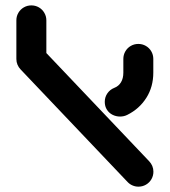

<svg xmlns="http://www.w3.org/2000/svg" viewBox="-20 -687 630 712"><path d="M453.3 -11.9 56.3 -429.6Q48.9 -437.4 44.8 -447.2Q40.7 -457 40.7 -468.1Q40.7 -483.3 48.1 -496.1Q55.6 -508.9 68.3 -516.3Q81.1 -523.7 96.3 -523.7Q107.8 -523.7 118.1 -519.3Q128.5 -514.8 136.3 -506.7L533.3 -88.9Q540.7 -81.1 544.8 -71.3Q548.9 -61.5 548.9 -50.4Q548.9 -35.2 541.5 -22.4Q534.1 -9.6 521.3 -2.2Q508.5 5.2 493.3 5.2Q481.9 5.2 471.5 0.7Q461.1 -3.7 453.3 -11.9ZM425.2 -254.8Q410.4 -254.8 397.4 -261.3Q384.4 -267.8 376.5 -280.2Q368.5 -292.6 368.5 -309.3Q368.5 -326.7 378.1 -340.7Q387.8 -354.8 403.7 -361.1Q420 -367.4 428.7 -381.9Q437.4 -396.3 437.4 -417.8V-468.5Q437.4 -483.7 444.8 -496.5Q452.2 -509.3 465 -516.7Q477.8 -524.1 493 -524.1Q508.1 -524.1 520.9 -516.7Q533.7 -509.3 541.1 -496.5Q548.5 -483.7 548.5 -468.5V-417.8Q548.5 -364.8 522.6 -324.1Q496.7 -283.3 452.2 -261.1Q440 -254.8 425.2 -254.8ZM96.3 -667Q111.5 -667 124.3 -659.6Q137 -652.2 144.4 -639.4Q151.9 -626.7 151.9 -611.5V-468.1H40.7V-611.5Q40.7 -626.7 48.1 -639.4Q55.6 -652.2 68.3 -659.6Q81.1 -667 96.3 -667Z"/></svg>

Font: 26F Galaxy Hebrew Black
Style: Regular
Weight: 900
Designer: C₂₉H₂₅N₃O₅
Version: Version 1.000